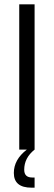

<svg xmlns="http://www.w3.org/2000/svg" viewBox="-20 -692 249 888"><path d="M140 -672V0Q92 38 92 93Q92 129 129 129H140V176H126Q44 176 44 108Q44 46 104 0H69V-672Z"/></svg>

Font: Khand
Style: Regular
Weight: 400
Designer: Devanagari: Sanchit Sawaria, Jyotish Sonowal; Latin: Satya Rajpurohit
Foundry: Indian Type Foundry
Version: Version 1.100;PS 1.0;hotconv 1.0.78;makeotf.lib2.5.61930; tt